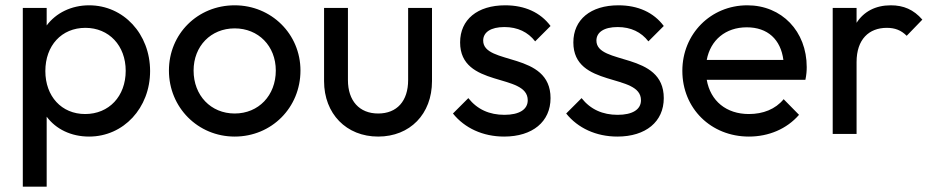

<svg xmlns="http://www.w3.org/2000/svg" viewBox="-20 -505 3513 724"><path d="M316 10C446 10 546 -98 546 -237C546 -377 446 -485 316 -485C249 -485 191 -456 156 -409V-475H66V199H156V-65C191 -18 248 10 316 10ZM151 -237C151 -333 212 -400 302 -400C391 -400 454 -333 454 -238C454 -142 391 -75 301 -75C212 -75 151 -142 151 -237Z M865 10C1004 10 1113 -99 1113 -239C1113 -377 1003 -485 865 -485C725 -485 617 -377 617 -239C617 -100 726 10 865 10ZM710 -239C710 -331 775 -398 865 -398C954 -398 1020 -332 1020 -239C1020 -145 955 -77 865 -77C775 -77 710 -145 710 -239Z M1406 10C1526 10 1609 -75 1609 -199V-475H1519V-203C1519 -124 1477 -77 1406 -77C1335 -77 1292 -125 1292 -203V-475H1202V-199C1202 -76 1286 10 1406 10Z M1881 10C1988 10 2056 -46 2056 -135C2056 -312 1802 -258 1802 -352C1802 -383 1830 -403 1882 -403C1932 -403 1971 -384 1998 -349L2056 -407C2018 -458 1959 -485 1885 -485C1780 -485 1715 -431 1715 -345C1715 -172 1970 -231 1970 -127C1970 -92 1938 -72 1882 -72C1826 -72 1780 -92 1746 -135L1688 -77C1732 -22 1801 10 1881 10Z M2308 10C2415 10 2483 -46 2483 -135C2483 -312 2229 -258 2229 -352C2229 -383 2257 -403 2309 -403C2359 -403 2398 -384 2425 -349L2483 -407C2445 -458 2386 -485 2312 -485C2207 -485 2142 -431 2142 -345C2142 -172 2397 -231 2397 -127C2397 -92 2365 -72 2309 -72C2253 -72 2207 -92 2173 -135L2115 -77C2159 -22 2228 10 2308 10Z M2804 10C2879 10 2947 -19 2993 -72L2935 -131C2904 -93 2857 -75 2804 -75C2719 -75 2659 -124 2645 -204H3017C3021 -223 3022 -238 3022 -252C3022 -387 2928 -485 2798 -485C2660 -485 2553 -377 2553 -238C2553 -96 2661 10 2804 10ZM2645 -279C2659 -354 2716 -402 2796 -402C2875 -402 2924 -356 2934 -279Z M3120 0H3210V-271C3210 -357 3257 -400 3324 -400C3355 -400 3378 -391 3399 -370L3458 -431C3425 -469 3387 -485 3339 -485C3281 -485 3237 -461 3210 -419V-475H3120Z"/></svg>

Font: MV Cash
Style: Regular
Weight: 400
Designer: Rodrigo Fuenzalida
Foundry: fragTYPE
Version: Version 1.100;Glyphs 3.1.2 (3151)